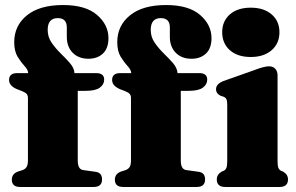

<svg xmlns="http://www.w3.org/2000/svg" viewBox="-20 -743 1178 763"><path d="M289 -104.5Q289 -69.5 311.5 -67L358.5 -60.5Q385.5 -57.5 385.5 -30Q385.5 0 352.5 0H60Q27 0 27 -29Q27 -52.5 52 -61.5L68 -66.5Q79.5 -70 85.2 -78.8Q91 -87.5 91 -104.5V-354Q91 -363 86.5 -369Q82 -375 68.5 -380.5L46.5 -389Q16 -402.5 16 -425Q16 -452.5 48.5 -452.5H92Q91.5 -465.5 77.8 -480.2Q64 -495 50.2 -517.2Q36.5 -539.5 36.5 -575.5Q36.5 -641 87 -682Q137.5 -723 230.5 -723Q320 -723 365.5 -683.8Q411 -644.5 411 -591.5Q411 -551 389 -530.2Q367 -509.5 331.5 -509.5Q292.5 -509.5 269 -533.2Q245.5 -557 245.5 -596.5V-634Q245.5 -671 209.5 -671Q169.5 -671 169.5 -624Q169.5 -596 185.2 -573.2Q201 -550.5 221.5 -530.5Q242 -510.5 258.2 -491.8Q274.5 -473 276 -452.5H362Q394 -452.5 394 -426.5Q394 -407.5 376.8 -394.8Q359.5 -382 320.5 -382H289ZM698.5 -104.5Q698.5 -69.5 721 -67L768 -60.5Q795 -57.5 795 -30Q795 0 762 0H469.5Q436.5 0 436.5 -29Q436.5 -52.5 461.5 -61.5L477.5 -66.5Q489 -70 494.8 -78.8Q500.5 -87.5 500.5 -104.5V-354Q500.5 -363 496 -369Q491.5 -375 478 -380.5L456 -389Q425.5 -402.5 425.5 -425Q425.5 -452.5 458 -452.5H501.5Q501 -465.5 487.2 -480.2Q473.5 -495 459.8 -517.2Q446 -539.5 446 -575.5Q446 -641 496.5 -682Q547 -723 640 -723Q729.5 -723 775 -683.8Q820.5 -644.5 820.5 -591.5Q820.5 -551 798.5 -530.2Q776.5 -509.5 741 -509.5Q702 -509.5 678.5 -533.2Q655 -557 655 -596.5V-634Q655 -671 619 -671Q579 -671 579 -624Q579 -596 594.8 -573.2Q610.5 -550.5 631 -530.5Q651.5 -510.5 667.8 -491.8Q684 -473 685.5 -452.5H771.5Q803.5 -452.5 803.5 -426.5Q803.5 -407.5 786.2 -394.8Q769 -382 730 -382H698.5ZM976.5 -516.5Q924 -516.5 893.5 -543.5Q863 -570.5 863 -615Q863 -659 893.5 -685.8Q924 -712.5 976.5 -712.5Q1028.5 -712.5 1059.5 -685.8Q1090.5 -659 1090.5 -615Q1090.5 -570.5 1059.5 -543.5Q1028.5 -516.5 976.5 -516.5ZM1083 -444V-104.5Q1083 -84.5 1086 -76.8Q1089 -69 1095.5 -65L1106 -60.5Q1124.5 -49 1124.5 -30Q1124.5 0 1091 0H875Q841.5 0 841.5 -30Q841.5 -49 860 -60.5L870.5 -65Q877 -69 880 -76.8Q883 -84.5 883 -104.5V-327.5Q883 -343.5 879.2 -349.8Q875.5 -356 867.5 -359L857.5 -362Q838.5 -371 838.5 -388.5Q838.5 -409.5 868 -421L991 -464.5Q1029.5 -479.5 1049 -479.5Q1065 -479.5 1074 -469.5Q1083 -459.5 1083 -444Z"/></svg>

Font: Fraunces 72pt S050 Black
Style: Regular
Weight: 900
Version: Version 1.000; ttfautohint (v1.8.3)